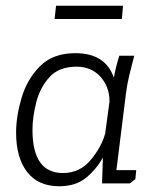

<svg xmlns="http://www.w3.org/2000/svg" viewBox="-20 -638 540 668"><path d="M175 -618H408L404 -572H170ZM447 -444Q438 -410 430 -377Q422 -344 418 -311L385 -46H454L451 -15L432 0H335L338 -90Q316 -50 280 -20Q244 10 186 10Q113 10 74.5 -39.5Q36 -89 36 -177Q36 -233 55 -297.5Q74 -362 119 -407.5Q164 -453 242 -453Q347 -453 376 -368Q384 -409 395 -444ZM246 -406Q185 -406 152 -369.5Q119 -333 106 -281.5Q93 -230 93 -186Q93 -36 199 -36Q258 -36 296 -82Q334 -128 346 -174L361 -285Q361 -336 329.5 -371Q298 -406 246 -406Z"/></svg>

Font: Zilla Slab Light
Style: Italic
Weight: 300
Italic angle: -6°
Designer: Typotheque.com
Foundry: Typotheque type foundry
Version: Version 1.1; 2017; ttfautohint (v1.6)